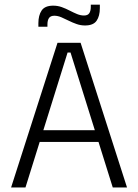

<svg xmlns="http://www.w3.org/2000/svg" viewBox="-20 -828 610 848"><path d="M29 0 234 -639H336L541 0H478L291.5 -596H278.5L92.5 0ZM138.5 -201V-253H431V-201ZM355.5 -715.5Q336 -715.5 317.8 -722Q299.5 -728.5 283 -736.8Q266.5 -745 250.8 -751.8Q235 -758.5 220 -758.5Q203.5 -758.5 196.5 -748.5Q189.5 -738.5 189.5 -720V-710H149.5V-725.5Q149.5 -760.5 164 -781.8Q178.5 -803 215 -803Q235 -803 253 -796.5Q271 -790 287.8 -781.2Q304.5 -772.5 320.2 -766Q336 -759.5 351 -759.5Q367.5 -759.5 374.2 -769.5Q381 -779.5 381 -798V-807.5H421V-792Q421 -757 406.5 -736.2Q392 -715.5 355.5 -715.5Z"/></svg>

Font: Anek Odia Light
Style: Regular
Weight: 300
Designer: Yesha Goshar & Mahesh Sahu (Odia), Yesha Goshar (Latin)
Foundry: Ek Type
Version: Version 1.003